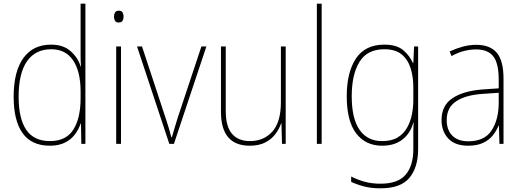

<svg xmlns="http://www.w3.org/2000/svg" viewBox="-20 -831 2828 1041"><path d="M251 -41Q151 -41 102.5 -109Q54 -177 54 -306Q54 -443 106.5 -516Q159 -589 257 -589Q323 -589 363 -553.5Q403 -518 417 -471H419Q417 -499 417 -525Q417 -551 417 -577V-811H443V-51H421L419 -161H417Q407 -130 386.5 -102.5Q366 -75 332.5 -58Q299 -41 251 -41ZM251 -66Q338 -66 377.5 -128Q417 -190 417 -299V-335Q417 -443 376.5 -503.5Q336 -564 258 -564Q172 -564 126.5 -499Q81 -434 81 -306Q81 -188 122.5 -127Q164 -66 251 -66Z M624 -773Q640 -773 645 -763Q650 -753 650 -741Q650 -728 644.5 -718.5Q639 -709 623 -709Q609 -709 603.5 -718.5Q598 -728 598 -741Q598 -753 603.5 -763Q609 -773 624 -773ZM636 -579V-51H610V-579Z M898 -51 723 -579H750L877 -194Q887 -164 894.5 -139Q902 -114 909 -87H912Q920 -114 927 -138.5Q934 -163 944 -194L1072 -579H1099L923 -51Z M1529 -579V-51H1509L1506 -162H1504Q1494 -132 1473.5 -104.5Q1453 -77 1419 -59Q1385 -41 1334 -41Q1178 -41 1178 -225V-579H1204V-230Q1204 -145 1238 -105.5Q1272 -66 1335 -66Q1410 -66 1456.5 -117.5Q1503 -169 1503 -278V-579Z M1724 -51H1698V-811H1724Z M2064 -589Q2130 -589 2165.5 -559.5Q2201 -530 2219 -489H2221L2225 -579H2247V-22Q2247 76 2200 133Q2153 190 2043 190Q1993 190 1954.5 180Q1916 170 1884 155V126Q1917 143 1956 154Q1995 165 2043 165Q2138 165 2179.5 116Q2221 67 2221 -22V-66Q2221 -93 2221 -114.5Q2221 -136 2223 -166H2221Q2205 -108 2162 -74.5Q2119 -41 2052 -41Q1962 -41 1911 -108Q1860 -175 1860 -309Q1860 -439 1910 -514Q1960 -589 2064 -589ZM2064 -564Q1971 -564 1929 -495.5Q1887 -427 1887 -309Q1887 -188 1929.5 -127Q1972 -66 2052 -66Q2103 -66 2135.5 -85.5Q2168 -105 2186.5 -137.5Q2205 -170 2213 -209.5Q2221 -249 2221 -288V-358Q2221 -415 2206 -462Q2191 -509 2157 -536.5Q2123 -564 2064 -564Z M2562 -588Q2637 -588 2673.5 -545Q2710 -502 2710 -404V-51H2688L2685 -150H2683Q2672 -122 2652 -97Q2632 -72 2599.5 -56.5Q2567 -41 2519 -41Q2446 -41 2410 -80.5Q2374 -120 2374 -180Q2374 -259 2433 -298.5Q2492 -338 2596 -346L2684 -352V-398Q2684 -488 2654.5 -525.5Q2625 -563 2562 -563Q2530 -563 2497.5 -555Q2465 -547 2428 -527L2418 -552Q2452 -568 2488.5 -578Q2525 -588 2562 -588ZM2597 -322Q2505 -316 2453.5 -282Q2402 -248 2402 -180Q2402 -126 2432.5 -95.5Q2463 -65 2519 -65Q2606 -65 2644.5 -122.5Q2683 -180 2684 -271V-328Z"/></svg>

Font: Noto Sans Tamil UI SemiCondensed Thin
Style: Regular
Weight: 100
Width: 4
Designer: Jelle Bosma - Monotype Design Team
Foundry: Monotype Imaging Inc.
Version: Version 2.004; ttfautohint (v1.8.4.7-5d5b)